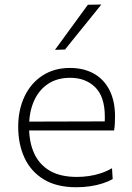

<svg xmlns="http://www.w3.org/2000/svg" viewBox="-20 -798 568 828"><path d="M309.5 9.5Q224.5 9.5 169 -24.2Q113.5 -58 86 -116.8Q58.5 -175.5 58.5 -251Q58.5 -325 86 -382.5Q113.5 -440 163.8 -472.5Q214 -505 281.5 -505Q341 -505 384.8 -480.5Q428.5 -456 452.2 -409.2Q476 -362.5 476 -296.5Q476 -279 475.2 -264.5Q474.5 -250 472 -235.5L431 -265.5Q432 -273.5 432 -281Q432 -288.5 432 -295.5Q432 -380.5 390.8 -421.5Q349.5 -462.5 282.5 -462.5Q226 -462.5 186.5 -435.8Q147 -409 126.2 -361.8Q105.5 -314.5 105.5 -254V-249Q105.5 -183.5 128 -135.2Q150.5 -87 196 -61Q241.5 -35 312 -35Q337.5 -35 363.5 -38.8Q389.5 -42.5 414.5 -50.8Q439.5 -59 463 -72.5L466 -26Q447 -15 422.2 -7Q397.5 1 368.8 5.2Q340 9.5 309.5 9.5ZM80 -235.5V-273.5L441 -274.5L472 -266.5V-235.5ZM217 -583Q252.5 -632 288.5 -681Q324.5 -730 359 -777.5L417 -778.5Q391 -745.5 364.5 -713.2Q338 -681 312.2 -648.8Q286.5 -616.5 260.5 -584.5Z"/></svg>

Font: Commissioner Thin ExtraLight
Style: Regular
Weight: 250
Version: Version 1.000